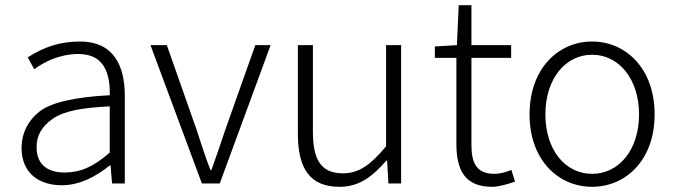

<svg xmlns="http://www.w3.org/2000/svg" viewBox="-20 -707 2599 740"><path d="M218 7C286 7 348 -25 404 -70H406L412 0H461V-338C461 -456 416 -547 289 -547C213 -547 151 -527 87 -486L112 -440C151 -469 208 -498 281 -499C330 -498 359 -484 380 -452C400 -419 404 -377 403 -340C268 -333 177 -312 132 -277C87 -241 64 -195 63 -138C63 -38 132 7 218 7ZM230 -42C170 -42 121 -67 121 -140C121 -181 138 -218 183 -249C227 -280 298 -292 403 -297V-119C339 -63 290 -43 230 -42Z M758 0H827L1023 -533H964L848 -206C831 -154 812 -100 795 -52H791C772 -100 755 -154 738 -206L623 -533H560Z M1289 13C1365 13 1417 -28 1469 -88H1472L1477 0H1526V-533H1468V-143C1408 -71 1363 -39 1302 -39C1218 -39 1186 -90 1186 -199V-533H1128V-192C1128 -55 1176 13 1289 13Z M1876 13C1900 13 1934 4 1965 -7L1951 -52C1932 -44 1906 -37 1886 -37C1815 -37 1797 -81 1797 -148V-484H1950V-533H1797V-687H1748L1741 -533L1656 -528V-484H1739V-152C1739 -53 1771 13 1876 13Z M2262 13C2391 13 2503 -89 2503 -266C2503 -444 2391 -547 2262 -547C2133 -547 2021 -444 2021 -266C2021 -89 2133 13 2262 13ZM2262 -37C2158 -37 2082 -130 2082 -266C2082 -402 2158 -496 2262 -496C2366 -496 2443 -402 2443 -266C2443 -130 2366 -37 2262 -37Z"/></svg>

Font: Spoqa Han Sans Neo Light
Style: Regular
Weight: 300
Designer: [Spoqa Han Sans Neo] Dong-huui Kim  Younghwa Kang  Yujin Lee  [Noto Sans] Ryoko NISHIZUKA  (kana & ideographs); Paul D. 
Foundry: Spoqa (http://www.spoqa-han-sans.com)
Version: Version 1.000